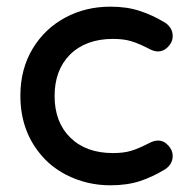

<svg xmlns="http://www.w3.org/2000/svg" viewBox="-20 -534 561 570"><path d="M98.1 -78.6Q40.5 -149.4 40.5 -250Q40.5 -329.6 77.6 -390.6Q113.3 -449.2 173.6 -481.7Q233.9 -514.2 307.6 -514.2Q357.4 -514.2 395 -501.5Q433.1 -489.3 470.7 -466.3Q474.6 -463.9 479 -459.5Q492.7 -445.8 492.7 -426.8Q492.7 -408.7 478 -394Q465.3 -381.3 449.2 -381.3Q438 -381.3 425.3 -387.7Q391.6 -405.3 369.6 -411.6Q347.7 -418.5 315.4 -418.5Q234.9 -418.5 187.5 -371.6Q142.1 -325.7 142.1 -249Q142.1 -171.4 188.7 -125.5Q235.4 -79.6 315.4 -79.6Q347.7 -79.6 369.6 -86.4Q390.1 -92.3 425.3 -110.4Q438 -116.7 449.2 -116.7Q466.3 -116.7 479.5 -102.3Q492.7 -87.9 492.7 -71.3Q492.7 -46.9 470.7 -31.7Q433.1 -8.8 395.3 3.7Q357.4 16.1 307.6 16.1Q236.8 16.1 175.3 -15.6Q129.4 -39.6 98.1 -78.6Z"/></svg>

Font: YuPearl-Medium
Style: Medium
Weight: 500
Designer: Max Yao
Foundry: Max-Everyday
Version: Version 1.011; ttfautohint (v1.8.3)